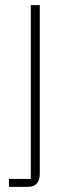

<svg xmlns="http://www.w3.org/2000/svg" viewBox="-20 -528 275 748"><path d="M15 169H100V-508H135V149C135 183 119 200 87 200H15Z"/></svg>

Font: Plexus Sans ExtraLight
Style: Regular
Weight: 250
Version: Version 2.001;PS 002.001;hotconv 1.0.70;makeotf.lib2.5.58329